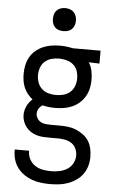

<svg xmlns="http://www.w3.org/2000/svg" viewBox="-62 -775 625 1039"><g transform="rotate(5 250.0 -255.0)"><path d="M250 223Q225 223 200.5 220Q176 217 153 209Q130 201 109.5 187Q89 173 74 153.5Q59 134 51.5 110Q44 86 44 62V53H122V58Q122 80 133.5 100.5Q145 121 164 133Q183 145 205 149Q227 153 250 153Q272 153 294.5 148.5Q317 144 336.5 132Q356 120 367 99.5Q378 79 378 57Q378 38 370 20Q362 2 346.5 -8.5Q331 -19 312 -23Q293 -27 274 -27H226Q208 -27 190.5 -28Q173 -29 156 -34Q139 -39 124 -48.5Q109 -58 98 -72Q87 -86 81 -103Q75 -120 75 -137Q75 -162 86 -185.5Q97 -209 116 -225Q101 -237 89 -252Q77 -267 69.5 -284.5Q62 -302 59 -321Q56 -340 56 -359Q56 -383 61 -406.5Q66 -430 77.5 -450.5Q89 -471 107.5 -486.5Q126 -502 148 -511.5Q170 -521 193.5 -524.5Q217 -528 240 -528Q258 -528 275 -526Q292 -524 309 -520H460V-450L402 -452Q415 -431 420 -407Q425 -383 425 -359Q425 -336 420 -312.5Q415 -289 403 -268.5Q391 -248 373 -232Q355 -216 333 -206.5Q311 -197 287.5 -193.5Q264 -190 240 -190Q223 -190 206 -192Q189 -194 173 -198Q161 -191 153 -178.5Q145 -166 145 -151Q145 -138 152.5 -125.5Q160 -113 172 -106.5Q184 -100 198 -98.5Q212 -97 226 -97H274Q297 -97 319.5 -94.5Q342 -92 363 -83.5Q384 -75 402.5 -61.5Q421 -48 433 -29.5Q445 -11 450 11.5Q455 34 455 57Q455 82 448.5 106Q442 130 427.5 150.5Q413 171 392 185.5Q371 200 347.5 208.5Q324 217 299.5 220Q275 223 250 223ZM240 -260Q261 -260 281.5 -265.5Q302 -271 317.5 -285Q333 -299 340 -319Q347 -339 347 -359Q347 -378 341.5 -396.5Q336 -415 323 -428.5Q310 -442 292 -449Q274 -456 255 -457L240 -458Q220 -458 199.5 -452.5Q179 -447 163.5 -433.5Q148 -420 141 -400Q134 -380 134 -359Q134 -339 141 -319Q148 -299 163.5 -285Q179 -271 199.5 -265.5Q220 -260 240 -260ZM250 -608Q237 -608 225 -611.5Q213 -615 204 -624Q195 -633 191.5 -645Q188 -657 188 -670Q188 -683 191.5 -695Q195 -707 204 -716Q213 -725 225 -729Q237 -733 250 -733Q263 -733 275 -729Q287 -725 296 -716Q305 -707 309 -695Q313 -683 313 -670Q313 -657 309 -645Q305 -633 296 -624Q287 -615 275 -611.5Q263 -608 250 -608Z"/></g></svg>

Font: Moesevka
Style: Regular
Weight: 400
Monospace: yes
Designer: Belleve Invis
Foundry: Belleve Invis
Version: Version 32.5.0; ttfautohint (v1.8.4)